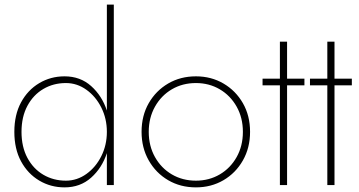

<svg xmlns="http://www.w3.org/2000/svg" viewBox="-20 -800 1553 830"><path d="M42 -230Q42 -304 71 -357.5Q100 -411 149.5 -440.5Q199 -470 259 -470Q327 -470 374 -428Q421 -386 442 -322V-780H472V0H442V-138Q421 -74 374 -32Q327 10 259 10Q199 10 149.5 -19.5Q100 -49 71 -102.5Q42 -156 42 -230ZM73 -230Q73 -165 98.5 -117.5Q124 -70 167.5 -44.5Q211 -19 265 -19Q313 -19 353.5 -48Q394 -77 418 -125Q442 -173 442 -230Q442 -287 418 -335Q394 -383 353.5 -412Q313 -441 265 -441Q211 -441 167.5 -415.5Q124 -390 98.5 -342.5Q73 -295 73 -230Z M592 -230Q592 -300 623 -354Q654 -408 707 -439Q760 -470 827 -470Q893 -470 946 -439Q999 -408 1030 -354Q1061 -300 1061 -230Q1061 -161 1030 -106.5Q999 -52 946 -21Q893 10 827 10Q760 10 707 -21Q654 -52 623 -106.5Q592 -161 592 -230ZM623 -230Q623 -169 650 -121Q677 -73 723 -46Q769 -19 827 -19Q884 -19 930 -46Q976 -73 1003 -121Q1030 -169 1030 -230Q1030 -291 1003 -339Q976 -387 930 -414Q884 -441 827 -441Q769 -441 723 -414Q677 -387 650 -339Q623 -291 623 -230Z M1115 -460H1190V-620H1221V-460H1296V-431H1221V0H1190V-431H1115Z M1320 -460H1395V-620H1426V-460H1501V-431H1426V0H1395V-431H1320Z"/></svg>

Font: Jost* Thin
Style: Regular
Weight: 200
Version: Version 3.7